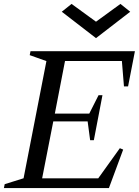

<svg xmlns="http://www.w3.org/2000/svg" viewBox="-46 -962 710 982"><path d="M-26 0 -22 -20 93 -56 71 -32 195 -668 207 -644 106 -680 110 -700H644L609 -520H588L576 -667L595 -650H268L290 -668L231 -363L216 -381H428L402 -364L458 -475H478L434 -245H415L400 -358L420 -341H208L230 -359L166 -32L152 -50H474L445 -34L567 -204L584 -197L511 0ZM445 -767 270 -902 320 -942 445 -851 570 -942 620 -902Z"/></svg>

Font: Wittgenstein
Style: Italic
Weight: 400
Italic angle: -11°
Designer: Jörg Drees
Foundry: Jörg Drees
Version: Version 1.500